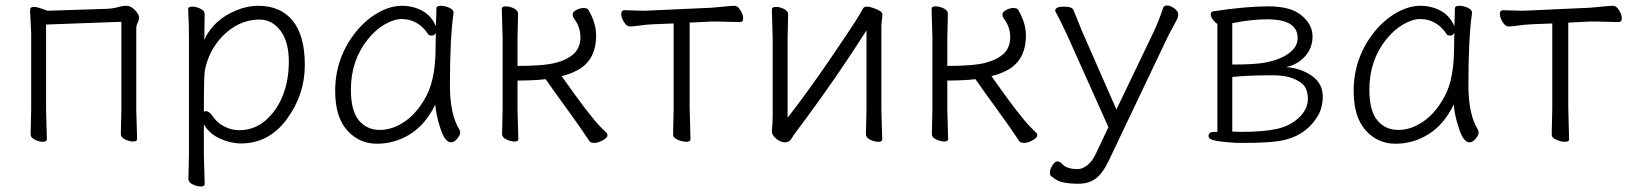

<svg xmlns="http://www.w3.org/2000/svg" viewBox="-20 -505 5914 696"><path d="M91 -476Q94 -480 105 -480Q116 -480 152 -466L367 -473Q390 -474 407 -479Q424 -484 439 -484Q454 -484 469 -468.5Q484 -453 484 -442.5Q484 -432 479 -422.5Q474 -413 474 -402V-107L477 -1Q477 8 463 8Q449 8 433.5 0.5Q418 -7 418 -19L420 -107V-426L147 -416V-106L150 0Q150 9 136 9Q122 9 106.5 1.5Q91 -6 91 -18L93 -106V-386L89 -464Q89 -472 91 -476Z M663 144 665 55V-368Q665 -421 662 -472Q662 -481 676.5 -481Q691 -481 706.5 -473.5Q722 -466 722 -454Q722 -454 721 -401Q721 -401 721 -372L720 -360Q755 -435 838 -468Q877 -484 916 -484Q997 -484 1041 -430Q1085 -376 1085 -269Q1085 -162 1020 -73.5Q955 15 854 15Q816 15 777.5 -2.5Q739 -20 719 -54V56L722 162Q722 171 708 171Q694 171 678.5 163.5Q663 156 663 144ZM719 -100Q723 -102 727 -102Q739 -102 753.5 -80.5Q768 -59 794 -46Q820 -33 847 -33Q901 -33 941.5 -67.5Q982 -102 1004.5 -157Q1027 -212 1027 -282.5Q1027 -353 997 -393.5Q967 -434 920.5 -434Q874 -434 833.5 -410.5Q793 -387 763.5 -346Q734 -305 723 -252Q719 -235 719 -100Z M1624 -457Q1611 -368 1611 -196Q1611 -89 1646 -34Q1648 -30 1648 -23Q1648 -16 1637.5 -2.5Q1627 11 1615 11Q1593 11 1576.5 -39.5Q1560 -90 1558 -126Q1522 -53 1466.5 -18.5Q1411 16 1346.5 16Q1282 16 1238.5 -32.5Q1195 -81 1195 -175Q1195 -298 1273 -393Q1309 -436 1352.5 -460Q1396 -484 1436.5 -484Q1477 -484 1510.5 -466Q1544 -448 1560 -410Q1562 -456 1562 -475Q1562 -484 1577.5 -484Q1593 -484 1608.5 -477Q1624 -470 1624 -459ZM1560 -386Q1555 -376 1545.5 -376Q1536 -376 1533 -380Q1496 -436 1436 -436Q1408 -436 1374.5 -416.5Q1341 -397 1313 -362Q1252 -286 1252 -180Q1252 -103 1281 -68.5Q1310 -34 1357 -34Q1404 -34 1449.5 -66Q1495 -98 1527 -160Q1559 -222 1559 -334Q1559 -361 1560 -386Z M1800 -19 1802 -107V-366L1799 -473Q1799 -482 1813.5 -482Q1828 -482 1843 -474.5Q1858 -467 1858 -455L1856 -366V-266Q1952 -266 1995 -277.5Q2038 -289 2061 -311Q2084 -333 2084 -370Q2084 -407 2062 -436Q2056 -444 2056 -453Q2056 -462 2069.5 -469Q2083 -476 2096 -476Q2109 -476 2113 -469Q2141 -422 2141 -376Q2141 -296 2086 -258Q2059 -240 2016 -229Q2118 -84 2157 -45L2178 -24Q2182 -21 2182 -13.5Q2182 -6 2165 3.5Q2148 13 2135 13Q2122 13 2117 7Q2080 -49 2036 -109Q1992 -169 1958 -218Q1916 -213 1856 -213V-107L1859 -1Q1859 8 1845 8Q1831 8 1815.5 0.5Q1800 -7 1800 -19Z M2480 -115 2483 0Q2483 9 2468 9Q2453 9 2436.5 1.5Q2420 -6 2420 -16Q2420 -26 2420.5 -46.5Q2421 -67 2421.5 -87.5Q2422 -108 2422 -115V-420L2347 -417Q2323 -416 2299 -412.5Q2275 -409 2263.5 -409Q2252 -409 2242 -425Q2232 -441 2232 -454.5Q2232 -468 2243 -468L2315 -466L2559 -477Q2584 -479 2608 -481.5Q2632 -484 2643 -484Q2654 -484 2664 -468Q2674 -452 2674 -438.5Q2674 -425 2663 -425Q2663 -425 2577 -427H2560L2480 -423Z M3119 -18 3121 -106V-395Q3007 -215 2865 -26Q2856 -14 2848.5 -1.5Q2841 11 2825.5 11Q2810 11 2794 -2Q2778 -15 2778 -29V-31Q2781 -58 2781 -86V-364L2778 -471Q2778 -480 2792.5 -480Q2807 -480 2822 -472.5Q2837 -465 2837 -453L2835 -364V-78Q2905 -168 2981 -279Q3057 -390 3080 -426.5Q3103 -463 3107 -472Q3111 -481 3122 -481Q3133 -481 3146 -476Q3179 -465 3179 -452L3175 -415V-106L3178 0Q3178 9 3164 9Q3150 9 3134.5 1.5Q3119 -6 3119 -18Z M3358 -19 3360 -107V-366L3357 -473Q3357 -482 3371.5 -482Q3386 -482 3401 -474.5Q3416 -467 3416 -455L3414 -366V-266Q3510 -266 3553 -277.5Q3596 -289 3619 -311Q3642 -333 3642 -370Q3642 -407 3620 -436Q3614 -444 3614 -453Q3614 -462 3627.5 -469Q3641 -476 3654 -476Q3667 -476 3671 -469Q3699 -422 3699 -376Q3699 -296 3644 -258Q3617 -240 3574 -229Q3676 -84 3715 -45L3736 -24Q3740 -21 3740 -13.5Q3740 -6 3723 3.5Q3706 13 3693 13Q3680 13 3675 7Q3638 -49 3594 -109Q3550 -169 3516 -218Q3474 -213 3414 -213V-107L3417 -1Q3417 8 3403 8Q3389 8 3373.5 0.5Q3358 -7 3358 -19Z M3805 -466Q3805 -481 3836.5 -481Q3868 -481 3872 -467Q3886 -431 3902 -393L4027 -108L4159 -383Q4183 -434 4196 -476Q4199 -485 4211 -485Q4223 -485 4237 -474.5Q4251 -464 4251 -453.5Q4251 -443 4245.5 -432.5Q4240 -422 4229 -402Q4218 -382 4209 -363L3998 80Q3978 122 3953 141.5Q3928 161 3890 161H3880Q3861 161 3837.5 157Q3814 153 3791 134Q3786 131 3786 120Q3786 109 3795 94.5Q3804 80 3813 80Q3822 80 3831 90Q3847 108 3887 108Q3903 108 3921.5 94Q3940 80 3954 49L3998 -44L3848 -379Q3821 -436 3813 -450Q3805 -464 3805 -466Z M4461 13Q4412 10 4386.5 5Q4361 0 4361 -12Q4361 -27 4382 -27H4393V-418Q4385 -423 4377 -433.5Q4369 -444 4369 -453Q4369 -462 4378 -464Q4496 -482 4578 -482Q4660 -482 4699 -448.5Q4738 -415 4738 -373Q4738 -331 4710.5 -300.5Q4683 -270 4642 -262Q4699 -257 4737 -229Q4775 -201 4775 -156Q4775 -111 4753 -78Q4708 -9 4619 6Q4572 13 4489 13ZM4574 -435Q4517 -435 4447 -421V-271Q4528 -271 4565 -278Q4602 -285 4627 -297Q4684 -324 4684 -367Q4684 -435 4574 -435ZM4447 -28 4479 -27Q4560 -27 4608 -37.5Q4656 -48 4688.5 -78.5Q4721 -109 4721 -146.5Q4721 -184 4700 -202Q4663 -232 4597 -232H4586Q4504 -232 4447 -226Z M5316 -457Q5303 -368 5303 -196Q5303 -89 5338 -34Q5340 -30 5340 -23Q5340 -16 5329.5 -2.5Q5319 11 5307 11Q5285 11 5268.5 -39.5Q5252 -90 5250 -126Q5214 -53 5158.5 -18.5Q5103 16 5038.5 16Q4974 16 4930.5 -32.5Q4887 -81 4887 -175Q4887 -298 4965 -393Q5001 -436 5044.5 -460Q5088 -484 5128.5 -484Q5169 -484 5202.5 -466Q5236 -448 5252 -410Q5254 -456 5254 -475Q5254 -484 5269.5 -484Q5285 -484 5300.5 -477Q5316 -470 5316 -459ZM5252 -386Q5247 -376 5237.5 -376Q5228 -376 5225 -380Q5188 -436 5128 -436Q5100 -436 5066.5 -416.5Q5033 -397 5005 -362Q4944 -286 4944 -180Q4944 -103 4973 -68.5Q5002 -34 5049 -34Q5096 -34 5141.5 -66Q5187 -98 5219 -160Q5251 -222 5251 -334Q5251 -361 5252 -386Z M5665 -115 5668 0Q5668 9 5653 9Q5638 9 5621.5 1.5Q5605 -6 5605 -16Q5605 -26 5605.5 -46.5Q5606 -67 5606.5 -87.5Q5607 -108 5607 -115V-420L5532 -417Q5508 -416 5484 -412.5Q5460 -409 5448.5 -409Q5437 -409 5427 -425Q5417 -441 5417 -454.5Q5417 -468 5428 -468L5500 -466L5744 -477Q5769 -479 5793 -481.5Q5817 -484 5828 -484Q5839 -484 5849 -468Q5859 -452 5859 -438.5Q5859 -425 5848 -425Q5848 -425 5762 -427H5745L5665 -423Z"/></svg>

Font: LXGW WenKai Light
Style: Regular
Weight: 300
Designer: LXGW / Fontworks Inc.
Foundry: LXGW / Fontworks Inc.
Version: Version 1.501; October 10, 2024